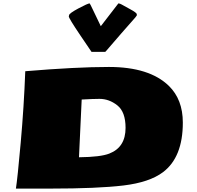

<svg xmlns="http://www.w3.org/2000/svg" viewBox="-20 -1112 1172 1143"><path d="M389.6 -1014.2 391.1 -1021Q391.1 -1032.2 447 -1062Q502.9 -1091.8 513.7 -1091.8Q514.6 -1091.8 520.5 -1080.1L580.1 -956.1Q681.6 -1087.4 683.6 -1090.3V-1091.8Q693.4 -1091.8 704.6 -1085Q715.8 -1078.1 755.1 -1057.1Q794.4 -1036.1 794.4 -1026.9V-1020Q794.4 -1017.1 759 -977.8Q723.6 -938.5 608.9 -805.2Q606.9 -803.2 604.5 -803.2H524.9Q523.9 -803.7 456.8 -903.6Q389.6 -1003.4 389.6 -1014.2ZM466.3 -519.5 450.2 -175.8Q579.1 -177.2 630.9 -197.8Q727.5 -235.4 727.5 -350.6Q727.5 -445.8 678.7 -484.6Q629.9 -523.4 572.3 -523.4Q534.7 -523.4 466.3 -519.5ZM74.7 10.7Q84 -46.9 103.3 -262.5Q122.6 -478 130.4 -688Q434.1 -713.4 628.4 -713.4Q869.6 -713.4 985.4 -600.6Q1068.4 -519.5 1068.4 -382.3Q1068.4 -175.8 950.2 -86.9Q869.6 -26.4 715.1 -7.8Q560.5 10.7 281.2 10.7Z"/></svg>

Font: Seymour One
Style: Book
Weight: 400
Designer: vernon adams
Foundry: vernon adams
Version: Version 1.000; ttfautohint (v0.93) -l 8 -r 50 -G 200 -x 0 -w